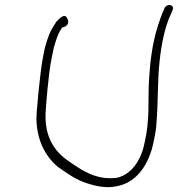

<svg xmlns="http://www.w3.org/2000/svg" viewBox="-20 -731 723 780"><path d="M163 -539C159 -523 156 -505 152 -484C144 -440 128 -284 128 -247C130 -165 160 -100 215 -53C252 -28 286 -1 335 14C372 26 413 35 457 25C535 10 586 -63 604 -155C610 -182 615 -209 616 -237C623 -319 619 -403 629 -488C635 -546 650 -624 674 -673L681 -690C691 -713 657 -719 648 -697L640 -679C635 -667 630 -651 623 -631C597 -553 589 -469 585 -400C581 -321 589 -244 568 -154C554 -80 515 -24 457 -9C419 -4 388 -9 359 -19C317 -35 285 -58 251 -82C195 -122 165 -182 165 -255C164 -288 179 -444 188 -485C192 -505 195 -523 199 -539C209 -572 215 -594 233 -620C243 -620 250 -626 255 -633C261 -643 253 -660 248 -664C239 -670 227 -661 220 -654C216 -649 206 -642 205 -636C183 -605 174 -579 163 -539Z"/></svg>

Font: Stray Cat
Style: ExtObl
Weight: 400
Version: Version 1.0